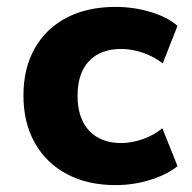

<svg xmlns="http://www.w3.org/2000/svg" viewBox="-20 -526 556 557"><path d="M315 11Q234 11 174 -21Q114 -53 81 -111.5Q48 -170 48 -249Q48 -328 81 -386Q114 -444 174 -475Q234 -506 315 -506Q367 -506 416 -491.5Q465 -477 495 -451L452 -342Q427 -362 394.5 -373Q362 -384 332 -384Q272 -384 238.5 -349Q205 -314 205 -248Q205 -183 238.5 -147Q272 -111 332 -111Q362 -111 394.5 -122.5Q427 -134 451 -154L495 -44Q464 -19 415.5 -4Q367 11 315 11Z"/></svg>

Font: Nunito Sans 10pt ExtraBold
Style: Regular
Weight: 800
Designer: Vernon Adams
Foundry: Vernon Adams
Version: Version 3.101;gftools[0.9.27]